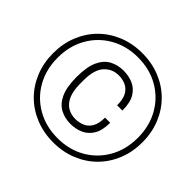

<svg xmlns="http://www.w3.org/2000/svg" viewBox="-171 -883 1080 1080"><g transform="rotate(45 369.0 -343.0)"><path d="M383 12Q306 12 241 -14.5Q176 -41 128.5 -88.5Q81 -136 54.5 -201Q28 -266 28 -343Q28 -420 54.5 -485Q81 -550 128.5 -597.5Q176 -645 241 -671.5Q306 -698 383 -698Q460 -698 525 -671.5Q590 -645 637.5 -597.5Q685 -550 711.5 -485Q738 -420 738 -343Q738 -266 711.5 -201Q685 -136 637.5 -88.5Q590 -41 525 -14.5Q460 12 383 12ZM378 -130Q333 -130 296 -149.5Q259 -169 237.5 -215.5Q216 -262 216 -342Q216 -422 237 -468Q258 -514 295 -534Q332 -554 378 -554Q418 -554 453 -539.5Q488 -525 510 -489.5Q532 -454 532 -390H490Q490 -440 474 -467Q458 -494 432.5 -505Q407 -516 378 -516Q326 -516 291.5 -478Q257 -440 257 -357V-328Q257 -273 272.5 -237.5Q288 -202 315.5 -185.5Q343 -169 378 -169Q407 -169 433 -180Q459 -191 475 -218Q491 -245 491 -293H532Q532 -231 510 -195.5Q488 -160 453 -145Q418 -130 378 -130ZM384 -22Q476 -22 548 -63.5Q620 -105 661 -177.5Q702 -250 702 -343Q702 -436 661 -508.5Q620 -581 548 -622.5Q476 -664 383 -664Q291 -664 218.5 -622.5Q146 -581 105 -508.5Q64 -436 64 -343Q64 -250 105 -177.5Q146 -105 218.5 -63.5Q291 -22 384 -22Z"/></g></svg>

Font: Archivo SemiBold Thin
Style: Italic
Weight: 250
Italic angle: -10°
Version: Version 2.001